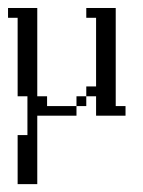

<svg xmlns="http://www.w3.org/2000/svg" viewBox="-20 -288 357 478"><path d="M170.4 -23.9V-48.3H194.8V-23.9ZM23.9 170.4V48.3H48.3V-48.3H23.9V-243.7H0V-268.1H72.8V-48.3H97.2V-23.9H170.4V0H72.8V170.4ZM219.2 0V-48.3H194.8V-72.8H219.2V-243.7H194.8V-268.1H268.1V-23.9H292.5V0Z"/></svg>

Font: FS Mondwest Regular
Style: Regular
Weight: 400
Designer: NZWStudios2024
Foundry: https://fontstruct.com
Version: Version 1.0